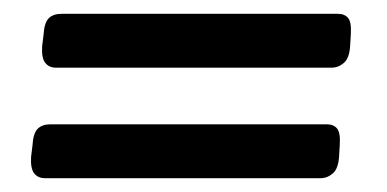

<svg xmlns="http://www.w3.org/2000/svg" viewBox="-20 -371 560 278"><path d="M45 -113Q35 -113 29.5 -120Q24 -127 25 -144L27 -160Q28 -178 34.5 -184.5Q41 -191 53 -191H453Q463 -191 468 -185Q473 -179 472 -162L471 -145Q470 -127 462 -120Q454 -113 444 -113ZM61 -273Q51 -273 45.5 -280Q40 -287 41 -304L43 -320Q44 -338 50.5 -344.5Q57 -351 69 -351H469Q479 -351 484 -345Q489 -339 488 -322L487 -305Q486 -287 478 -280Q470 -273 460 -273Z"/></svg>

Font: Asap Condensed Condensed Medium
Style: Italic
Weight: 500
Width: 3
Italic angle: -6°
Designer: Pablo Cosgaya
Foundry: Omnibus-Type
Version: Version 3.001; ttfautohint (v1.8.4.7-5d5b)